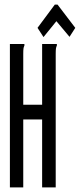

<svg xmlns="http://www.w3.org/2000/svg" viewBox="-20 -814 347 834"><path d="M23 -623H86V-616Q83 -610 82 -603Q81 -596 81 -579V-359H163V-623H227V-616Q224 -610 223 -603Q222 -596 222 -579V0H163V-295H81V0H23ZM169 -653 143 -693 218 -794H230L307 -693L282 -654L225 -722Z"/></svg>

Font: Inconsolata UltraCondensed Medium
Style: Regular
Weight: 500
Width: 1
Monospace: yes
Designer: Raph Levien, Cyreal, Brenton Simpson
Foundry: Raph Levien, Cyreal, Google
Version: Version 3.001; ttfautohint (v1.8.2.53-6de2)